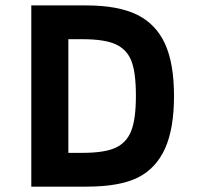

<svg xmlns="http://www.w3.org/2000/svg" viewBox="-20 -696 738 716"><path d="M302.7 0H96.7V-675.8H300.8Q420.4 -675.8 491 -641.1Q561.5 -606.4 595.2 -533Q628.9 -459.5 628.9 -337.9Q628.9 -215.8 595.2 -141.6Q561.5 -67.4 493.7 -33.7Q425.8 0 302.7 0ZM287.6 -126Q369.1 -126 410.4 -144.8Q451.7 -163.6 469.2 -207.5Q486.8 -251.5 486.8 -338.9Q486.8 -427.2 469.5 -470Q452.1 -512.7 410.6 -531.2Q369.1 -549.8 287.6 -549.8H234.9V-126Z"/></svg>

Font: Cadman
Style: Bold
Weight: 700
Designer: Paul James MIller
Foundry: High-Logic / Made with FontCreator
Version: Version 2.114;March 28, 2021;FontCreator 13.0.0.2683 64-bit